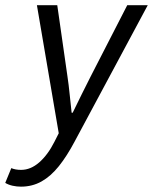

<svg xmlns="http://www.w3.org/2000/svg" viewBox="-82 -506 586 736"><path d="M-1.7 209.5Q-18 209.5 -33.7 206Q-49.4 202.5 -61.9 195.1L-38.7 138.5Q-22.9 145.2 -1.2 145.2Q35.7 145.2 68.7 116.2Q101.7 87.1 126.7 37.4L143.2 4.8L59.5 -486.1H137.5L176.5 -213.8Q181.4 -181.3 185.1 -143.9Q188.8 -106.5 192.6 -73.8H196.6Q213.1 -107.7 231.1 -144.3Q249.2 -180.9 266 -213.8L405.8 -486.1H484.4L204.2 36.4Q174.7 92.1 143.8 130.8Q112.9 169.5 77.3 189.5Q41.8 209.5 -1.7 209.5Z"/></svg>

Font: Source Sans Variable
Style: Italic
Weight: 200
Italic angle: -11°
Designer: Paul D. Hunt
Foundry: Adobe Systems Incorporated
Version: Version 3.006;hotconv 1.0.111;makeotfexe 2.5.65597